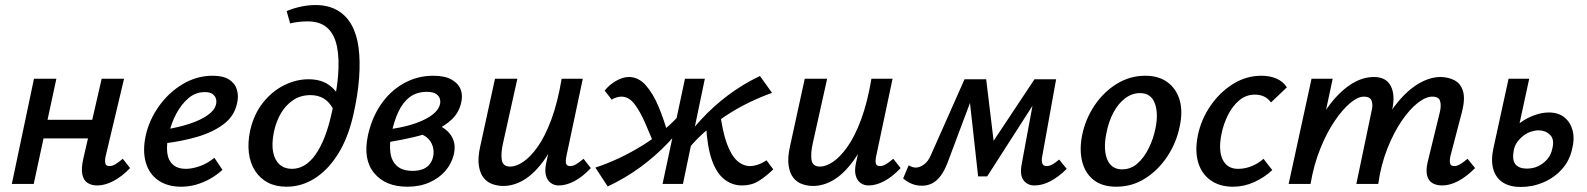

<svg xmlns="http://www.w3.org/2000/svg" viewBox="-20 -731 6308 763"><path d="M366 6Q345 6 329 -3.5Q313 -13 307.5 -36.5Q302 -60 311 -100L384 -418H473L400 -111Q396 -93 398.5 -82Q401 -71 415 -71Q426 -71 438 -78Q450 -85 468 -100L497 -63Q464 -29 430.5 -11.5Q397 6 366 6ZM27 0 115 -418H204L114 0ZM105 -181 121 -255H394L378 -181Z M700 11Q646 11 609.5 -14Q573 -39 559.5 -85Q546 -131 559 -192Q573 -255 612 -309.5Q651 -364 706.5 -397Q762 -430 825 -430Q867 -430 890.5 -415Q914 -400 921.5 -374.5Q929 -349 922 -320Q911 -269 868 -237Q825 -205 763 -187Q701 -169 631 -161L635 -216Q691 -225 734.5 -239.5Q778 -254 805.5 -273.5Q833 -293 838 -315Q841 -324 839 -335.5Q837 -347 826.5 -356Q816 -365 794 -365Q757 -365 728.5 -340.5Q700 -316 680 -278Q660 -240 651 -198Q641 -157 644.5 -125.5Q648 -94 667 -77Q686 -60 719 -60Q743 -60 773.5 -70.5Q804 -81 832 -104L864 -56Q841 -35 814 -20Q787 -5 758.5 3Q730 11 700 11Z M1119 11Q1076 11 1044.5 -5.5Q1013 -22 993.5 -52.5Q974 -83 969 -123.5Q964 -164 974 -212Q989 -278 1025.5 -323.5Q1062 -369 1109.5 -392.5Q1157 -416 1206 -416Q1254 -416 1285.5 -394.5Q1317 -373 1332 -338L1303 -299Q1289 -326 1266.5 -339.5Q1244 -353 1214 -353Q1174 -353 1144 -332.5Q1114 -312 1095 -278.5Q1076 -245 1068 -204Q1059 -158 1065.5 -126Q1072 -94 1091.5 -77Q1111 -60 1140 -60Q1194 -60 1234 -117Q1274 -174 1297 -277Q1318 -362 1323.5 -430Q1329 -498 1319 -546.5Q1309 -595 1280.5 -620.5Q1252 -646 1203 -646Q1185 -646 1167 -644Q1149 -642 1133 -638L1119 -687Q1148 -699 1177.5 -705Q1207 -711 1233 -711Q1283 -711 1319 -691Q1355 -671 1376.5 -633Q1398 -595 1405 -541.5Q1412 -488 1407 -420.5Q1402 -353 1384 -274Q1363 -182 1323 -118.5Q1283 -55 1230.5 -22Q1178 11 1119 11Z M1599 11Q1512 11 1467 -43Q1422 -97 1442 -192Q1457 -262 1493.5 -315.5Q1530 -369 1584 -399.5Q1638 -430 1702 -430Q1748 -430 1775 -414.5Q1802 -399 1811 -374.5Q1820 -350 1812 -320Q1803 -283 1776 -257Q1749 -231 1710 -214Q1671 -197 1624 -186Q1577 -175 1528 -167L1524 -217Q1609 -228 1664 -254.5Q1719 -281 1728 -315Q1731 -325 1728.5 -336.5Q1726 -348 1714 -357Q1702 -366 1676 -366Q1637 -366 1609.5 -346Q1582 -326 1564 -288.5Q1546 -251 1535 -198Q1527 -157 1531.5 -124Q1536 -91 1557.5 -71.5Q1579 -52 1620 -52Q1639 -52 1655.5 -57Q1672 -62 1684 -74.5Q1696 -87 1701 -107Q1706 -129 1699.5 -150Q1693 -171 1676 -185Q1659 -199 1632 -203L1696 -243Q1710 -239 1728 -230.5Q1746 -222 1761 -207Q1776 -192 1783 -170.5Q1790 -149 1784 -119Q1775 -81 1750 -52Q1725 -23 1686.5 -6Q1648 11 1599 11Z M1980 8Q1959 8 1938 1Q1917 -6 1902.5 -23.5Q1888 -41 1883 -72.5Q1878 -104 1889 -152L1947 -418H2036L1979 -162Q1970 -122 1974 -95.5Q1978 -69 2008 -69Q2031 -69 2059.5 -88Q2088 -107 2117 -148Q2146 -189 2171 -256Q2196 -323 2212 -418H2263Q2240 -303 2208 -221.5Q2176 -140 2138.5 -89.5Q2101 -39 2061 -15.5Q2021 8 1980 8ZM2201 6Q2182 6 2168.5 -4Q2155 -14 2149.5 -34Q2144 -54 2151 -85L2223 -418H2296L2231 -111Q2227 -92 2229.5 -81.5Q2232 -71 2246 -71Q2257 -71 2269 -78Q2281 -85 2299 -100L2328 -63Q2295 -28 2262.5 -11Q2230 6 2201 6Z M2395 10 2346 -65Q2392 -80 2440 -102.5Q2488 -125 2535.5 -154.5Q2583 -184 2626 -221Q2669 -258 2704 -302L2732 -283Q2687 -218 2635.5 -164Q2584 -110 2524.5 -66.5Q2465 -23 2395 10ZM2590 -133Q2566 -191 2545 -239.5Q2524 -288 2501.5 -317.5Q2479 -347 2449 -347Q2440 -347 2429 -343.5Q2418 -340 2411 -335L2383 -371Q2401 -394 2428 -409.5Q2455 -425 2479 -425Q2517 -425 2546 -392.5Q2575 -360 2597 -307.5Q2619 -255 2636 -193ZM2613 0 2702 -418H2781L2694 0ZM2698 -117 2670 -136Q2715 -200 2764.5 -254Q2814 -308 2872.5 -352Q2931 -396 3000 -429L3048 -362Q3003 -346 2955.5 -323Q2908 -300 2862 -269.5Q2816 -239 2774 -201Q2732 -163 2698 -117ZM2929 6Q2890 6 2859 -18Q2828 -42 2809.5 -93.5Q2791 -145 2786 -229L2841 -288Q2851 -208 2868.5 -160.5Q2886 -113 2909.5 -92Q2933 -71 2961 -71Q2971 -71 2983 -74Q2995 -77 3006 -82.5Q3017 -88 3026 -94L3053 -58Q3023 -29 2994.5 -11.5Q2966 6 2929 6Z M3211 8Q3190 8 3169 1Q3148 -6 3133.5 -23.5Q3119 -41 3114 -72.5Q3109 -104 3120 -152L3178 -418H3267L3210 -162Q3201 -122 3205 -95.5Q3209 -69 3239 -69Q3262 -69 3290.5 -88Q3319 -107 3348 -148Q3377 -189 3402 -256Q3427 -323 3443 -418H3494Q3471 -303 3439 -221.5Q3407 -140 3369.5 -89.5Q3332 -39 3292 -15.5Q3252 8 3211 8ZM3432 6Q3413 6 3399.5 -4Q3386 -14 3380.5 -34Q3375 -54 3382 -85L3454 -418H3527L3462 -111Q3458 -92 3460.5 -81.5Q3463 -71 3477 -71Q3488 -71 3500 -78Q3512 -85 3530 -100L3559 -63Q3526 -28 3493.5 -11Q3461 6 3432 6Z M4091 6Q4064 6 4048 -14Q4032 -34 4040 -78L4094 -370L4134 -390L3903 -30H3867L3830 -364L3853 -416H3899L3933 -135L3905 -136L4091 -416H4177L4122 -111Q4118 -92 4122 -81.5Q4126 -71 4139 -71Q4150 -71 4162 -77.5Q4174 -84 4189 -97L4219 -60Q4187 -28 4154.5 -11Q4122 6 4091 6ZM3644 7Q3621 7 3602.5 -1Q3584 -9 3569 -22L3591 -74Q3597 -70 3605 -67.5Q3613 -65 3619 -65Q3635 -65 3652 -77.5Q3669 -90 3679 -114L3813 -416H3870L3745 -83Q3733 -52 3718 -32Q3703 -12 3684.5 -2.5Q3666 7 3644 7Z M4416 11Q4360 11 4326 -16Q4292 -43 4280.5 -89Q4269 -135 4280 -192Q4293 -257 4329 -311Q4365 -365 4417.5 -397.5Q4470 -430 4531 -430Q4585 -430 4620 -404Q4655 -378 4668 -333Q4681 -288 4668 -228Q4655 -164 4619 -109.5Q4583 -55 4531 -22Q4479 11 4416 11ZM4439 -58Q4474 -58 4500.5 -81.5Q4527 -105 4545.5 -143Q4564 -181 4572 -222Q4584 -281 4569 -321Q4554 -361 4510 -361Q4479 -361 4451.5 -340.5Q4424 -320 4404.5 -283.5Q4385 -247 4376 -198Q4364 -135 4380.5 -96.5Q4397 -58 4439 -58Z M4880 11Q4827 11 4791 -14.5Q4755 -40 4741.5 -85.5Q4728 -131 4740 -192Q4753 -256 4790 -310Q4827 -364 4879.5 -397Q4932 -430 4993 -430Q5026 -430 5052 -419Q5078 -408 5094 -384L5031 -324Q5018 -341 5002 -348Q4986 -355 4967 -355Q4932 -355 4905 -332.5Q4878 -310 4860 -274Q4842 -238 4834 -198Q4821 -133 4839 -96.5Q4857 -60 4900 -60Q4929 -60 4956 -71.5Q4983 -83 5001 -100L5036 -55Q5005 -26 4964.5 -7.5Q4924 11 4880 11Z M5711 6Q5689 6 5673 -3Q5657 -12 5651.5 -32.5Q5646 -53 5653 -85L5702 -286Q5708 -311 5703 -329Q5698 -347 5672 -347Q5646 -347 5614 -322Q5582 -297 5550.5 -251Q5519 -205 5493.5 -141Q5468 -77 5457 0H5395Q5417 -105 5452 -185Q5487 -265 5529 -318Q5571 -371 5616.5 -398Q5662 -425 5704 -425Q5735 -425 5760 -412Q5785 -399 5794 -368.5Q5803 -338 5790 -287L5744 -111Q5740 -93 5742.5 -82Q5745 -71 5759 -71Q5770 -71 5782 -78Q5794 -85 5812 -100L5842 -63Q5808 -29 5775 -11.5Q5742 6 5711 6ZM5101 0 5192 -418H5276L5187 0ZM5133 0Q5153 -94 5185 -172Q5217 -250 5258 -306.5Q5299 -363 5345.5 -394Q5392 -425 5440 -425Q5489 -425 5507.5 -388Q5526 -351 5511 -289L5443 0H5370L5430 -287Q5437 -313 5431 -330Q5425 -347 5400 -347Q5376 -347 5345.5 -321.5Q5315 -296 5283.5 -249.5Q5252 -203 5226.5 -139.5Q5201 -76 5188 0Z M6023 12Q5981 12 5953 -5.5Q5925 -23 5914.5 -58Q5904 -93 5915 -143L5975 -418H6057L5996 -136Q5988 -95 6002.5 -78Q6017 -61 6047 -61Q6073 -61 6093.5 -71Q6114 -81 6129 -98.5Q6144 -116 6149 -141Q6158 -178 6139.5 -195.5Q6121 -213 6095 -213Q6080 -213 6064.5 -208Q6049 -203 6035 -192.5Q6021 -182 6010.5 -168Q6000 -154 5996 -136H5943Q5955 -171 5976.5 -199Q5998 -227 6024.5 -245.5Q6051 -264 6080 -274Q6109 -284 6135 -284Q6173 -284 6197 -264.5Q6221 -245 6229.5 -212.5Q6238 -180 6228 -141Q6218 -93 6187.5 -59Q6157 -25 6114 -6.5Q6071 12 6023 12Z"/></svg>

Font: Ysabeau SemiBold
Style: Italic
Weight: 600
Italic angle: -12°
Designer: Christian Thalmann (Catharsis Fonts)
Version: Version 2.002